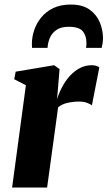

<svg xmlns="http://www.w3.org/2000/svg" viewBox="-20 -844 484 864"><path d="M34.5 0 96.5 -460.5 44 -487.5 50.5 -521.5 223.5 -550.5 248 -533 240.5 -441.5 236.5 -397.5Q245.5 -426 260 -453.2Q274.5 -480.5 294.5 -502.5Q314.5 -524.5 339.2 -537.5Q364 -550.5 393 -550.5Q406 -550.5 414.8 -547.2Q423.5 -544 427 -541L393.5 -369.5Q390.5 -373.5 374.5 -380.2Q358.5 -387 335.5 -387Q321 -387 307.2 -385.2Q293.5 -383.5 281.2 -380.5Q269 -377.5 259 -372.5Q249 -367.5 241.5 -361L192 0ZM124 -628.5Q124 -633 123.8 -637Q123.5 -641 123.5 -647Q123.5 -677 133.8 -708Q144 -739 165.2 -765.2Q186.5 -791.5 219.5 -807.5Q252.5 -823.5 298 -823.5Q351.5 -823.5 383.2 -800.8Q415 -778 429.2 -743.2Q443.5 -708.5 443.5 -671.5Q443 -657.5 441.2 -647Q439.5 -636.5 437.5 -628.5H367Q368 -633.5 368.5 -638.5Q369 -643.5 369 -650.5Q369 -683 352.5 -703.2Q336 -723.5 289 -723.5Q254 -723.5 233.5 -709Q213 -694.5 204 -672.5Q195 -650.5 194 -628.5Z"/></svg>

Font: Merriweather 60pt Black
Style: Italic
Weight: 900
Italic angle: -7.8°
Version: Version 2.101